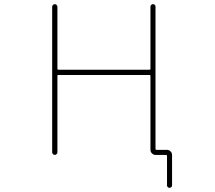

<svg xmlns="http://www.w3.org/2000/svg" viewBox="-20 -773 1040 929"><path d="M788.1 124V-18.6Q788.1 -23.4 783.2 -23.4H732.4Q722.7 -23.4 715.3 -30.8Q708 -38.1 708 -47.9V-405.3Q708 -410.2 704.1 -410.2H262.7Q257.8 -410.2 257.8 -405.3V-36.1Q257.8 -31.2 253.9 -27.3Q250 -23.4 245.1 -23.4Q240.2 -23.4 236.3 -27.3Q232.4 -31.2 232.4 -36.1V-740.2Q232.4 -745.1 236.3 -749Q240.2 -752.9 245.1 -752.9Q250 -752.9 253.9 -749Q257.8 -745.1 257.8 -740.2V-439.5Q257.8 -435.5 262.7 -435.5H704.1Q708 -435.5 708 -439.5V-741.2Q708 -746.1 711.9 -749.5Q715.8 -752.9 720.7 -752.9Q725.6 -752.9 729 -749.5Q732.4 -746.1 732.4 -741.2V-52.7Q732.4 -47.9 737.3 -47.9H788.1Q797.9 -47.9 805.2 -40.5Q812.5 -33.2 812.5 -23.4V124Q812.5 128.9 809.1 132.3Q805.7 135.7 800.3 135.7Q794.9 135.7 791.5 132.3Q788.1 128.9 788.1 124Z"/></svg>

Font: Rounded-L Mgen+ 2m thin
Style: Regular
Weight: 100
Designer: [Source Han Sans]
Ryoko NISHIZUKA  (kana & ideographs); Paul D. Hunt (Latin, Greek & Cyrillic); Wenlong ZHANG  (bopomofo
Version: Version 1.059.20150602